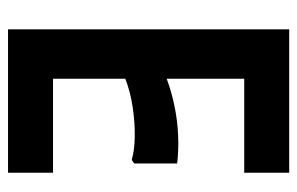

<svg xmlns="http://www.w3.org/2000/svg" viewBox="-151 -589 740 478"><g transform="rotate(90 219.0 -350.0)"><path d="M410 -700V-588H176V-395Q208 -407 244.5 -414.5Q281 -422 318 -423.5Q355 -425 387 -421V-314L378 -308Q354 -315 320 -315.5Q286 -316 248 -310.5Q210 -305 176 -292V-112H410V0H53V-700Z"/></g></svg>

Font: Phudu Medium
Style: Regular
Weight: 500
Version: Version 1.005;gftools[0.9.23]